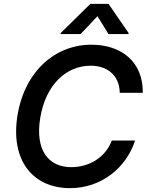

<svg xmlns="http://www.w3.org/2000/svg" viewBox="-20 -970 780 1000"><path d="M603.7 -486.5H723.7C725.9 -644.9 615.8 -737.2 455.6 -737.2C269.5 -737.2 110.1 -601.6 71.4 -371.1C32.3 -133.9 151.6 9.9 345.2 9.9C508.2 9.9 637.8 -96.6 683.6 -237.9H562.1C529.1 -149.1 443.9 -99.4 350.5 -99.4C233.3 -99.4 161.6 -187.5 189.6 -356.2C218 -530.2 326.3 -627.8 452.1 -627.8C539.4 -627.8 602.3 -577.1 603.7 -486.5ZM295.5 -792.6H399.9L487.6 -885.7L545.1 -792.6H649.1L649.9 -797.9L545.1 -949.9H450.6L296.2 -797.9Z"/></svg>

Font: Magic Ui Pro Semi Bold
Style: Italic
Weight: 600
Italic angle: -9.39999°
Designer: Stefan Endress, Andreas Faust
Version: Version 1.000;FEAKit 1.0